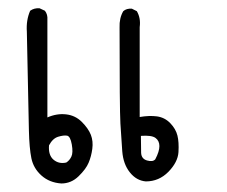

<svg xmlns="http://www.w3.org/2000/svg" viewBox="-20 -258 540 457"><path d="M126 178.7Q97.7 176.8 78.6 159.7Q59.6 142.6 54.7 118.7Q49.8 94.7 48.8 52.7Q47.9 10.7 43.9 -182.6Q42 -210 51.8 -232.4Q61.5 -239.3 74.2 -238.3L86.9 -232.4Q93.8 -223.6 92.8 -210.9V21.5Q115.2 11.7 137.2 14.2Q159.2 16.6 174.8 32.2Q190.4 47.9 196.3 63Q202.1 78.1 199.7 96.2Q197.3 114.3 190.9 129.4Q184.6 144.5 167 161.6Q149.4 178.7 126 178.7ZM327.1 173.8Q304.7 171.9 289.1 152.3Q273.4 132.8 271 102.1Q268.6 71.3 266.6 36.1Q264.6 1 264.6 -192.4Q263.7 -214.8 273.4 -231.4Q281.2 -238.3 293.9 -237.3L305.7 -231.4Q315.4 -214.8 312.5 -193.4V20.5Q335 16.6 353.5 19Q372.1 21.5 385.3 35.2Q398.4 48.8 402.3 64.5Q406.2 80.1 404.8 104Q403.3 127.9 380.9 150.9Q358.4 173.8 327.1 173.8ZM137.7 128.9Q145.5 124 149.9 114.7Q154.3 105.5 150.9 85.9Q147.5 66.4 139.6 64.9Q131.8 63.5 118.7 67.4Q105.5 71.3 96.7 87.9Q94.7 111.3 107.4 122.1Q120.1 132.8 137.7 128.9ZM349.6 121.1Q359.4 102.5 359.4 89.8Q359.4 77.1 350.1 70.3Q340.8 63.5 315.4 65.4Q315.4 90.8 315.9 105.5Q316.4 120.1 330.1 124Q343.8 127.9 349.6 121.1Z"/></svg>

Font: JasonHandwriting1
Style: Regular
Weight: 400
Version: Version 1.48.20